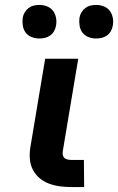

<svg xmlns="http://www.w3.org/2000/svg" viewBox="-20 -758 478 778"><path d="M321 0H270Q246 0 223 -3Q200 -6 178.5 -14Q157 -22 140 -36.5Q123 -51 113 -70.5Q103 -90 101 -113.5Q99 -137 103 -161L163 -520H297L234 -143Q233 -135 235 -128Q237 -121 242 -117Q247 -113 254.5 -111.5Q262 -110 269 -110H320ZM369 -602Q353 -602 338 -608Q323 -614 314 -626Q305 -638 302.5 -654Q300 -670 302 -686Q304 -698 310.5 -708.5Q317 -719 326.5 -726Q336 -733 347 -735.5Q358 -738 370 -738Q386 -738 401 -732Q416 -726 425 -714Q434 -702 437 -686Q440 -670 437 -654Q435 -642 429 -631.5Q423 -621 413 -614Q403 -607 392 -604.5Q381 -602 369 -602ZM139 -602Q123 -602 108 -608Q93 -614 84 -626Q75 -638 72.5 -654Q70 -670 72 -686Q74 -698 80.5 -708.5Q87 -719 96.5 -726Q106 -733 117 -735.5Q128 -738 140 -738Q156 -738 171 -732Q186 -726 195 -714Q204 -702 207 -686Q210 -670 207 -654Q205 -642 199 -631.5Q193 -621 183 -614Q173 -607 162 -604.5Q151 -602 139 -602Z"/></svg>

Font: Iosevka Aile Extrabold
Style: Italic
Weight: 800
Italic angle: -9°
Designer: Belleve Invis
Foundry: Belleve Invis
Version: Version 31.1.0; ttfautohint (v1.8.4)